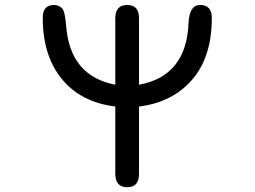

<svg xmlns="http://www.w3.org/2000/svg" viewBox="-20 -742 1040 783"><path d="M450.2 -33.2V-307.6Q308.6 -325.2 231.4 -420.9Q154.3 -515.6 154.3 -669.9Q154.3 -721.7 200.2 -721.7Q219.7 -721.7 233.4 -708Q245.1 -696.3 250 -633.8Q266.6 -431.6 450.2 -396.5V-668Q450.2 -721.7 499 -721.7Q546.9 -721.7 546.9 -668V-396.5Q741.2 -431.6 749 -650.4Q752.9 -721.7 795.9 -721.7Q843.8 -721.7 843.8 -668.9Q843.8 -508.8 762.7 -416Q682.6 -324.2 546.9 -307.6V-33.2Q546.9 21.5 499 21.5Q450.2 21.5 450.2 -33.2Z"/></svg>

Font: FakePearl
Style: Regular
Weight: 400
Version: Version 1.2